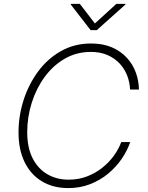

<svg xmlns="http://www.w3.org/2000/svg" viewBox="-20 -962 765 992"><path d="M332.5 9.8Q253.9 9.8 196 -25.4Q138.2 -60.5 106.9 -125Q75.7 -189.5 75.7 -277.8Q75.7 -362.8 101.8 -444.6Q127.9 -526.4 176.8 -592.5Q225.6 -658.7 294.9 -698Q364.3 -737.3 450.7 -737.3Q512.2 -737.3 558.3 -717.3Q604.5 -697.3 635.5 -663.3Q666.5 -629.4 681.9 -586.9Q697.3 -544.4 697.8 -499.5H651.9Q650.4 -537.1 637 -571.8Q623.5 -606.4 598.1 -633.8Q572.8 -661.1 535.6 -677.5Q498.5 -693.8 449.2 -693.8Q375.5 -693.8 314.9 -658.9Q254.4 -624 210.9 -564.7Q167.5 -505.4 144 -431.2Q120.6 -356.9 120.6 -278.8Q120.6 -198.7 148.7 -144Q176.8 -89.4 225.1 -61.5Q273.4 -33.7 334.5 -33.7Q384.8 -33.7 428.2 -50Q471.7 -66.4 506.8 -94Q542 -121.6 567.4 -156.2Q592.8 -190.9 606.4 -228H652.8Q637.7 -183.6 608.9 -141.4Q580.1 -99.1 538.8 -64.9Q497.6 -30.8 445.6 -10.5Q393.6 9.8 332.5 9.8ZM392.6 -941.9 470.2 -840.8 581.1 -941.9H628.4L627.9 -938.5L480 -806.2H448.2L345.7 -938.5L346.2 -941.9Z"/></svg>

Font: Inter ExtraLight
Style: Italic
Weight: 250
Italic angle: -9.3988°
Designer: Rasmus Andersson
Foundry: rsms
Version: Version 4.001;git-66647c0bb